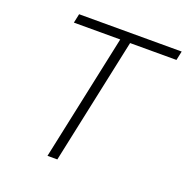

<svg xmlns="http://www.w3.org/2000/svg" viewBox="-125 -817 910 934"><g transform="rotate(20 329.5 -350.0)"><path d="M219 0 358 -653H118L128 -700H659L649 -653H409L270 0Z"/></g></svg>

Font: Red Hat Text VF
Style: Italic
Weight: 300
Italic angle: -12°
Designer: Pentagram, MCKL
Foundry: Pentagram, MCKL
Version: Version 1.023